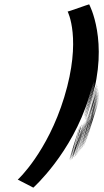

<svg xmlns="http://www.w3.org/2000/svg" viewBox="-20 -849 477 884"><path d="M133.4 15C132.1 16 310.4 -142 389.6 -401C470.9 -667 309.2 -138 388.4 -397C470 -664 309.3 -135 388.8 -395C469.8 -660 310.4 -132 390.2 -390C472.6 -656 311.8 -127 391.7 -385C473.7 -650 312.7 -120 393.3 -377C476.3 -642 315.2 -112 395.8 -369C478.8 -634 318.8 -104 398.4 -361C481.1 -625 320 -95 399.6 -352C481.6 -617 321.9 -88 401.8 -346C483.8 -611 322.1 -82 401.9 -340C484 -605 323.5 -77 403.4 -335C485.7 -601 325 -72 403.9 -330C485.5 -597 324.2 -66 403.7 -326C485.3 -593 323.6 -61 403.1 -321C484.2 -586 323.4 -57 403.3 -315C484.3 -580 322.6 -51 401.5 -309C482.8 -575 322.1 -46 400.9 -304C482 -569 320.2 -40 399.1 -298C480.1 -563 318.4 -34 397.3 -292C478.6 -558 316.3 -27 393.5 -283C473.9 -546 310.9 -16 389.8 -274C471.1 -540 309.4 -11 388.2 -269C469.9 -536 306.2 -4 385.7 -264C467 -530 305.3 -1 382.6 -257C462.3 -521 300.2 9 378.1 -249C458.1 -514 294.4 15 372.3 -243C452.3 -508 289.9 20 366.5 -237C446.5 -502 283.4 28 361.3 -230C441.3 -495 278.9 33 356.8 -225C436.8 -490 275.1 39 353 -219C434.3 -485 271.2 45 349.1 -213C429.1 -478 266.4 51 344.6 -208C424.9 -474 263.5 54 341.4 -204C421.7 -470 258.3 58 333.8 -199C411.9 -464 247.1 65 326.3 -194C407.9 -461 245.2 68 324.7 -192C406 -458 242.6 70 321.8 -189C403.1 -455 242.7 73 322.9 -186C405.2 -452 244.8 76 325.3 -184C407.9 -451 249.1 75 328.9 -186C410.5 -453 251.7 73 331.2 -187C413.1 -455 254.6 70 337.7 -192C423.2 -462 266 62 346.8 -199C430.1 -468 270.6 57 351.4 -204C434.6 -473 275.1 52 356.2 -210C439.4 -479 279.9 46 360 -216C443.3 -485 282.5 41 363.6 -221C446.8 -490 287.3 35 368.4 -227C451.6 -496 291.8 30 372.9 -232C456.2 -501 297.7 24 378.8 -238C462 -507 302.8 17 383.9 -245C467.5 -515 309.2 9 391 -255C474.8 -526 314.6 -2 394.7 -264C476.3 -531 317.8 -9 397.2 -269C479.5 -538 319 -13 398.8 -274C481 -543 321.5 -18 402.2 -282C486.1 -553 325.9 -29 406 -291C488.2 -560 328 -36 408.1 -298C490.7 -568 329.8 -42 409.9 -304C492.5 -574 331 -49 411.1 -311C493.3 -580 331.5 -54 411.6 -316C493.9 -585 332.3 -60 412.4 -322C494 -592 334.5 -67 413.3 -328C495.5 -597 334 -72 412.8 -333C495 -602 333.5 -77 412.3 -338C493.6 -607 333.1 -82 412.2 -344C493.4 -613 331.9 -88 411 -350C492.2 -619 329.7 -94 408.8 -356C490.4 -626 329.2 -102 407.6 -365C488.1 -635 326.9 -111 405.3 -374C485.9 -644 324.7 -120 402.8 -382C483.3 -652 321.8 -127 400.9 -389C482.5 -659 391.1 -828 390.5 -829C389.8 -830 291.8 -794 291.4 -796C291.4 -796 357.8 -670 275.6 -401C198.2 -148 62.7 -22 61.7 -22C61.7 -22 134.4 15 133.4 15Z"/></svg>

Font: Hussar Wojna
Style: 3Obl
Weight: 400
Designer: Robert Jablonski
Foundry: Cannot Into Space Fonts
Version: Version 1.01